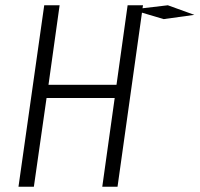

<svg xmlns="http://www.w3.org/2000/svg" viewBox="-20 -705 754 725"><path d="M713.9 -648.9 598.1 -632.8 516.1 -657.2 423.8 0H366.2L413.1 -335H155.8L107.9 0H49.8L147 -685.1H205.1L163.1 -384.8H419.9L461.9 -685.1H520L518.1 -673.8L613.8 -685.1Z"/></svg>

Font: Fira Sans Compressed Light
Style: Italic
Weight: 300
Width: 3
Italic angle: -8°
Designer: Carrois Corporate & Edenspiekermann AG
Foundry: Carrois Corporate GbR & Edenspiekermann AG
Version: Version 4.203;PS 004.203;hotconv 1.0.88;makeotf.lib2.5.64775